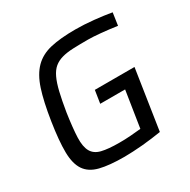

<svg xmlns="http://www.w3.org/2000/svg" viewBox="-158 -845 991 1002"><g transform="rotate(-30 337.5 -344.0)"><path d="M491 -295H341L353 -372H592L537 -12Q511 -8 481.5 -4Q452 0 422.5 2.5Q393 5 364.5 6.5Q336 8 313 8Q222 8 166.5 -6Q111 -20 85 -58.5Q59 -97 58 -165.5Q57 -234 74 -344Q91 -454 113.5 -522.5Q136 -591 174 -629.5Q212 -668 271.5 -682Q331 -696 422 -696Q447 -696 475.5 -694.5Q504 -693 532.5 -690Q561 -687 587.5 -683.5Q614 -680 636 -676L625 -601Q577 -608 529.5 -612.5Q482 -617 453 -617Q402 -617 363.5 -615.5Q325 -614 296.5 -606Q268 -598 248 -581.5Q228 -565 213.5 -534.5Q199 -504 188 -457.5Q177 -411 166 -344Q153 -255 151 -201Q149 -147 165.5 -117.5Q182 -88 221 -78.5Q260 -69 327 -69Q342 -69 360 -69.5Q378 -70 395.5 -71.5Q413 -73 429 -74.5Q445 -76 457 -77Z"/></g></svg>

Font: Azeri Sans
Style: Italic
Weight: 400
Designer: Hector Gatti & Omnibus-Type (original fonts) / Cristiano Sobral (main changes and remastering)
Foundry: Omnibus-Type
Version: Version 0.07;August 21, 2020;FontCreator 13.0.0.2681 64-bit;